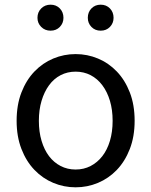

<svg xmlns="http://www.w3.org/2000/svg" viewBox="-20 -787 646 820"><path d="M303 13Q253 13 207.5 -6Q162 -25 127 -61.5Q92 -98 71.5 -151Q51 -204 51 -271Q51 -339 71.5 -392Q92 -445 127 -481.5Q162 -518 207.5 -537Q253 -556 303 -556Q353 -556 398.5 -537Q444 -518 479 -481.5Q514 -445 534.5 -392Q555 -339 555 -271Q555 -204 534.5 -151Q514 -98 479 -61.5Q444 -25 398.5 -6Q353 13 303 13ZM303 -63Q338 -63 367 -78Q396 -93 417 -120Q438 -147 449.5 -185.5Q461 -224 461 -271Q461 -318 449.5 -356.5Q438 -395 417 -423Q396 -451 367 -466Q338 -481 303 -481Q268 -481 239 -466Q210 -451 189.5 -423Q169 -395 157.5 -356.5Q146 -318 146 -271Q146 -224 157.5 -185.5Q169 -147 189.5 -120Q210 -93 239 -78Q268 -63 303 -63ZM196 -656Q172 -656 156 -672Q140 -688 140 -711Q140 -735 156 -751Q172 -767 196 -767Q220 -767 235.5 -751Q251 -735 251 -711Q251 -688 235.5 -672Q220 -656 196 -656ZM410 -656Q386 -656 370.5 -672Q355 -688 355 -711Q355 -735 370.5 -751Q386 -767 410 -767Q434 -767 449.5 -751Q465 -735 465 -711Q465 -688 449.5 -672Q434 -656 410 -656Z"/></svg>

Font: Kinto Sans
Style: Regular
Weight: 400
Designer: Authors: Ryoko NISHIZUKA  (kana & ideographs); Paul D. Hunt (Latin, Greek & Cyrillic); Wenlong ZHANG  (bopomofo); Sandol
Foundry: Adobe Systems Incorporated, ookami Inc.
Version: Version 0.001